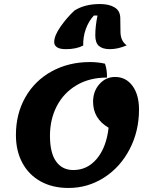

<svg xmlns="http://www.w3.org/2000/svg" viewBox="-20 -908 761 953"><path d="M59 -238Q59 -343 106 -425.5Q153 -508 237 -554Q321 -600 427 -600Q465 -600 501 -592Q512 -561 511 -523Q424 -523 360 -485Q296 -447 262 -381.5Q228 -316 228 -234Q228 -149 258.5 -106.5Q289 -64 344 -64Q414 -64 461 -120.5Q508 -177 519 -274Q442 -319 442 -403Q442 -455 473.5 -490.5Q505 -526 551 -526Q605 -526 637.5 -482Q670 -438 670 -364Q670 -257 623.5 -167.5Q577 -78 496.5 -26.5Q416 25 320 25Q241 25 182 -7.5Q123 -40 91 -99.5Q59 -159 59 -238ZM476 -888Q521 -888 548.5 -871.5Q576 -855 577 -820L578 -748Q579 -704 609 -683Q566 -664 525 -664Q490 -664 471.5 -679.5Q453 -695 453 -732Q453 -779 464 -831H446Q420 -803 406 -764Q392 -725 393 -682Q359 -664 307 -664Q277 -664 263 -673.5Q249 -683 249 -699Q249 -731 281 -776.5Q313 -822 350 -856Q401 -888 476 -888Z"/></svg>

Font: Lemonada SemiBold
Style: Regular
Weight: 600
Designer: Mohamed Gaber (Arabic) Eduardo Tunni (Latin)
Foundry: Kief Type Foundry
Version: Version 3.006